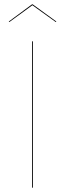

<svg xmlns="http://www.w3.org/2000/svg" viewBox="-20 -872 303 892"><path d="M23.5 -769.6 130.4 -847.7 239 -769.6 241.9 -771.9 131.8 -851.9H128.8L20.6 -771.9ZM133.3 -680.1H129.3V0H133.3Z"/></svg>

Font: Fira Sans Four
Style: Regular
Weight: 100
Designer: Carrois Corporate & Edenspiekermann AG
Foundry: Carrois Corporate GbR & Edenspiekermann AG
Version: Version 4.203;PS 004.203;hotconv 1.0.88;makeotf.lib2.5.64775